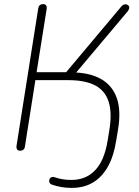

<svg xmlns="http://www.w3.org/2000/svg" viewBox="-20 -731 681 939"><path d="M330 188Q303 188 278.5 183.5Q254 179 234 172Q227 170 223.5 164.5Q220 159 220.5 153Q221 147 224 142Q227 137 233.5 135Q240 133 248 136Q265 142 285 145.5Q305 149 329 149Q400 149 445 102Q490 55 506 -41L514 -90Q529 -178 511.5 -233Q494 -288 445 -313.5Q396 -339 314 -339H153L102 -15Q101 -5 95 0.5Q89 6 78 6Q68 6 63.5 -0.5Q59 -7 61 -19L167 -690Q169 -701 175 -706Q181 -711 191 -711Q201 -711 205.5 -704.5Q210 -698 208 -686L159 -378H317L291 -363L574 -700Q580 -707 587 -709Q594 -711 600 -709Q606 -707 609.5 -702.5Q613 -698 612 -691Q611 -684 604 -675L338 -359L327 -377Q416 -377 472.5 -345.5Q529 -314 551 -252Q573 -190 557 -96L548 -42Q536 34 507 85Q478 136 434 162Q390 188 330 188Z"/></svg>

Font: Nunito ExtraLight
Style: Italic
Weight: 200
Italic angle: -9°
Designer: Vernon Adams
Foundry: Vernon Adams
Version: Version 3.602